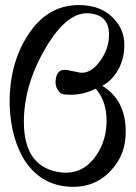

<svg xmlns="http://www.w3.org/2000/svg" viewBox="-20 -723 535 756"><path d="M290 -703Q383 -703 432 -645Q469 -604 469.5 -549Q470 -494 446.5 -450.5Q423 -407 383 -385Q473 -330 475 -210Q477 -114 416 -51Q350 21 244 11.5Q138 2 76 -93Q23 -179 18 -308Q15 -464 85 -577Q162 -703 290 -703ZM357 -374Q310 -350 259 -350Q243 -350 230.5 -351.5Q218 -353 207.5 -369Q197 -385 199 -405Q202 -448 235 -448Q243 -448 266 -443L295 -437Q336 -432 372 -480Q408 -528 409 -580Q413 -661 336 -670Q247 -682 160.5 -535.5Q74 -389 74 -243Q74 -62 221 -44Q299 -36 348 -96.5Q397 -157 399.5 -239.5Q402 -322 357 -374Z"/></svg>

Font: GFS Didot
Style: Regular
Weight: 400
Designer: Takis Katsoulidis and George D. Matthiopoulos
Foundry: Takis Katsoulidis and George D. Matthiopoulos
Version: Version 1.0